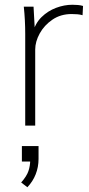

<svg xmlns="http://www.w3.org/2000/svg" viewBox="-20 -528 376 807"><path d="M86 0V-386Q86 -414 84.5 -443Q83 -472 80 -500H121L127 -391L118 -390Q128 -430 154.5 -456Q181 -482 215.5 -495Q250 -508 284 -508Q296 -508 307.5 -507Q319 -506 329 -503L327 -464Q317 -467 305.5 -468Q294 -469 281 -469Q235 -469 200.5 -445.5Q166 -422 147 -387.5Q128 -353 128 -320V0ZM95 259 69 239Q92 213 99.5 191Q107 169 107 144L122 151H72V86H142V140Q142 174 130 204.5Q118 235 95 259Z"/></svg>

Font: Mulish ExtraLight ExtraLight
Style: Regular
Weight: 250
Version: Version 3.603